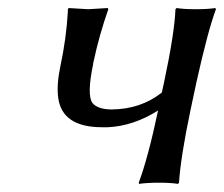

<svg xmlns="http://www.w3.org/2000/svg" viewBox="-20 -452 554 475"><path d="M129.9 -291Q144 -356.9 147.9 -423.3Q147.9 -426.8 147.9 -429.2L149.9 -432.1Q151.9 -432.1 198.2 -429.2L246.6 -432.1L248 -429.2Q225.6 -365.7 211.4 -299.3Q210.4 -295.9 210.4 -293Q194.3 -216.3 209 -196.8Q222.2 -181.6 255.4 -181.2Q328.1 -181.6 380.4 -223.1L386.2 -250Q411.6 -369.1 414.1 -429.2L417 -432.1Q434.6 -429.2 464.4 -429.2Q494.1 -429.2 512.7 -432.1L514.2 -429.2Q494.1 -375 466.3 -250L451.2 -179.2Q426.8 -63 422.9 0L420.4 2.9Q402.8 0 373 0Q343.3 0 324.2 2.9L323.2 0Q346.2 -61 371.1 -178.7Q310.1 -140.1 246.6 -137.2Q239.3 -137.2 232.9 -137.2Q133.8 -137.2 124 -210Q119.6 -242.7 129.9 -291Z"/></svg>

Font: Linux Biolinum Slanted O
Style: Slanted
Weight: 400
Designer: Philipp H. Poll
Foundry: Philipp H. Poll
Version: Version 1.0.4